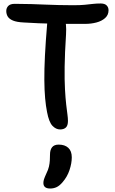

<svg xmlns="http://www.w3.org/2000/svg" viewBox="-20 -730 659 1102"><path d="M325 13Q301 13 281 -8Q261 -29 250 -87Q243 -122 239 -166.5Q235 -211 234.5 -271Q234 -331 238 -411Q242 -491 251 -597Q253 -622 265 -637Q277 -652 297 -652Q335 -652 349 -625Q363 -598 359 -532Q352 -424 351 -347Q350 -270 353 -217Q356 -164 360 -129.5Q364 -95 367 -73.5Q370 -52 370 -36Q370 -9 358 2Q346 13 325 13ZM470 -593Q415 -593 370 -593Q325 -593 284 -594Q243 -595 202.5 -596.5Q162 -598 116 -601Q76 -603 54.5 -612Q33 -621 24.5 -635Q16 -649 16 -667Q16 -684 27.5 -696Q39 -708 65 -708Q118 -708 161 -706.5Q204 -705 242 -703.5Q280 -702 318 -701Q356 -700 400 -700Q441 -700 466 -702.5Q491 -705 512 -707.5Q533 -710 558 -710Q581 -710 592 -699Q603 -688 603 -671Q603 -644 583.5 -626.5Q564 -609 533.5 -601Q503 -593 470 -593ZM268 352Q229 352 229 320Q229 310 232.5 299Q236 288 246 266Q257 244 261 226Q265 208 266 191Q267 174 267 157Q267 130 279 115Q291 100 317 100Q352 100 372 118.5Q392 137 392 173Q392 207 379 246Q366 285 339 316Q322 336 305 344Q288 352 268 352Z"/></svg>

Font: Shantell Sans Medium
Style: Regular
Weight: 500
Designer: Stephen Nixon, Anya Danilova, Shantell Martin
Foundry: Arrow Type
Version: Version 1.011;[c5ecc13dd]